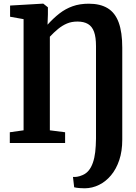

<svg xmlns="http://www.w3.org/2000/svg" viewBox="-20 -773 737 1038"><path d="M381 239.5 374.5 183.5Q384 184.5 397.2 182.5Q410.5 180.5 426.5 173.5Q446.5 165 460 148.2Q473.5 131.5 482.2 106.5Q491 81.5 494.8 49Q498.5 16.5 499 -23.5V-523.5Q499 -572 488.5 -601Q478 -630 455.8 -643.2Q433.5 -656.5 398.5 -656.5Q367 -656.5 341.8 -645.8Q316.5 -635 294 -616.5Q271.5 -598 249.5 -574.5V-68.5L332 -58V0H33V-58L107.5 -68.5V-669.5L34.5 -682.5V-743L207 -753H214.5L239 -733.5V-695.5L237 -639.5Q268.5 -674.5 301.2 -700Q334 -725.5 372.5 -739.2Q411 -753 460 -753Q522 -753 562.2 -728.5Q602.5 -704 621.8 -651.2Q641 -598.5 641 -515V-17.5Q641 44 624.8 92.5Q608.5 141 580.2 174.8Q552 208.5 515.5 226.5Q479 244.5 438.5 245Q426.5 245 409.8 243.8Q393 242.5 381 239.5Z"/></svg>

Font: Merriweather 24pt SemiCondensed
Style: Bold
Weight: 700
Width: 4
Designer: Eben Sorkin
Foundry: Eben Sorkin
Version: Version 2.100